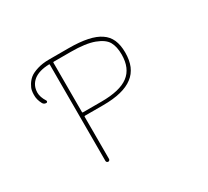

<svg xmlns="http://www.w3.org/2000/svg" viewBox="-143 -981 1286 1187"><g transform="rotate(-30 500.0 -388.0)"><path d="M306.6 -35.2V-722.7Q306.6 -727.5 302.7 -726.6H301.8Q231.4 -724.6 192.4 -694.3Q153.3 -662.1 153.3 -610.4Q153.3 -579.1 176.8 -542Q179.7 -537.1 177.2 -532.7Q174.8 -528.3 169.9 -528.3Q153.3 -528.3 145.5 -542Q127 -576.2 127.9 -609.4V-610.4Q127.9 -626 130.9 -641.6Q133.8 -657.2 146.5 -678.2Q159.2 -699.2 177.7 -714.4Q196.3 -729.5 233.4 -741.2Q270.5 -752.9 318.4 -752.9H458Q613.3 -752.9 680.7 -706.1Q714.8 -683.6 731.4 -646.5Q748 -608.4 748 -555.7Q748 -500 731.4 -460Q713.9 -418.9 679.7 -393.6Q611.3 -340.8 467.8 -340.8H336.9Q332 -340.8 332 -335.9V-35.2Q332 -30.3 328.6 -26.4Q325.2 -22.5 319.8 -22.5Q314.5 -22.5 310.5 -26.4Q306.6 -30.3 306.6 -35.2ZM332 -369.1Q332 -365.2 336.9 -365.2H467.8Q600.6 -365.2 661.1 -411.1Q722.7 -457 722.7 -555.7Q722.7 -611.3 703.1 -646.5Q683.6 -681.6 624 -704.1Q564.5 -726.6 458 -726.6H336.9Q332 -726.6 332 -722.7Z"/></g></svg>

Font: Rounded-X Mgen+ 2m thin
Style: Regular
Weight: 100
Designer: [Source Han Sans]
Ryoko NISHIZUKA  (kana & ideographs); Paul D. Hunt (Latin, Greek & Cyrillic); Wenlong ZHANG  (bopomofo
Version: Version 1.059.20150602